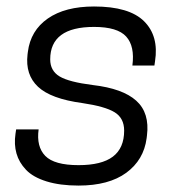

<svg xmlns="http://www.w3.org/2000/svg" viewBox="-20 -561 562 592"><path d="M222.2 -51.8Q293.5 -51.8 328.1 -78.1Q362.8 -104.5 362.8 -158.2Q362.8 -196.8 333.5 -214.8Q304.2 -232.9 233.9 -243.2Q136.7 -256.3 97.2 -293.5Q57.6 -330.6 64.9 -393.1L65.9 -400.9Q74.2 -466.8 127.4 -503.9Q180.7 -541 270 -541Q378.4 -541 424.3 -495.4Q470.2 -449.7 458 -372.1L456.1 -358.9H388.2Q396 -418.5 369.1 -448.2Q342.3 -478 270 -478Q134.8 -478 134.8 -377.9Q134.8 -342.8 163.6 -325.4Q192.4 -308.1 266.1 -298.8Q358.4 -288.1 400.1 -250.5Q441.9 -212.9 433.1 -143.1L432.1 -134.8Q423.3 -67.9 369.4 -28.3Q315.4 11.2 222.2 11.2Q165 11.2 123.5 -1.7Q82 -14.6 60.3 -37.4Q38.6 -60.1 30.8 -87.9Q22.9 -115.7 27.8 -148.9L29.8 -162.1H99.1Q91.8 -108.9 119.6 -80.3Q147.5 -51.8 222.2 -51.8Z"/></svg>

Font: Cooper Hewitt
Style: Book Italic
Weight: 706
Designer: Village Type and Design LLC
Foundry: Cooper Hewitt Smithsonian Design Museum
Version: 1.000